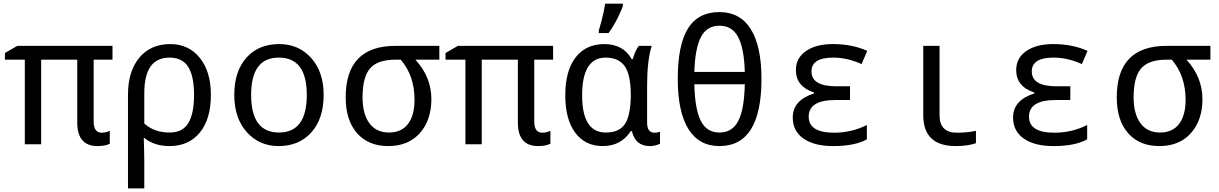

<svg xmlns="http://www.w3.org/2000/svg" viewBox="-20 -786 6641 1046"><path d="M578.1 -73.2V-2.9Q552.7 9.8 511.2 9.8Q400.9 9.8 400.9 -118.2V-460.9H204.1V0H115.2V-460.9H6.8V-497.1L74.2 -536.1H592.8V-460.9H490.2V-124Q490.2 -63 534.2 -63Q556.6 -63 578.1 -73.2Z M766.1 -34.2H763.2Q766.1 50.8 766.1 98.1V240.2H677.2V-269Q677.2 -397.5 739 -471.7Q800.8 -545.9 907.2 -545.9Q1007.8 -545.9 1068.4 -470.9Q1128.9 -396 1128.9 -269Q1128.9 -137.2 1068.6 -63.7Q1008.3 9.8 903.3 9.8Q821.3 9.8 766.1 -34.2ZM766.1 -112.8Q820.8 -64 904.3 -64Q974.6 -64 1005.9 -115.5Q1037.1 -167 1037.1 -269Q1037.1 -371.1 1005.4 -421.6Q973.6 -472.2 903.3 -472.2Q766.1 -472.2 766.1 -278.8Z M1498 9.8Q1392.6 9.8 1324.5 -66.2Q1256.3 -142.1 1256.3 -269Q1256.3 -397.5 1322.5 -471.7Q1388.7 -545.9 1501 -545.9Q1607.4 -545.9 1675.3 -470.2Q1743.2 -394.5 1743.2 -269Q1743.2 -139.6 1676.3 -64.9Q1609.4 9.8 1498 9.8ZM1500 -64Q1651.4 -64 1651.4 -269Q1651.4 -472.2 1499 -472.2Q1348.1 -472.2 1348.1 -269Q1348.1 -64 1500 -64Z M2373.5 -536.1V-460.9H2243.2Q2330.1 -365.7 2330.1 -246.1Q2330.1 -131.3 2267.3 -60.8Q2204.6 9.8 2095.2 9.8Q1987.3 9.8 1925.3 -60.3Q1863.3 -130.4 1863.3 -255.9Q1863.3 -536.1 2134.3 -536.1ZM2163.1 -460.9H2134.3Q2037.1 -460.9 1996.1 -413.3Q1955.1 -365.7 1955.1 -255.9Q1955.1 -165.5 1992.4 -114.7Q2029.8 -64 2099.1 -64Q2167 -64 2202.6 -110.6Q2238.3 -157.2 2238.3 -242.2Q2238.3 -373.5 2163.1 -460.9Z M2978.5 -73.2V-2.9Q2953.1 9.8 2911.6 9.8Q2801.3 9.8 2801.3 -118.2V-460.9H2604.5V0H2515.6V-460.9H2407.2V-497.1L2474.6 -536.1H2993.2V-460.9H2890.6V-124Q2890.6 -63 2934.6 -63Q2957 -63 2978.5 -73.2Z M3421.4 -463.9H3427.2Q3441.9 -514.2 3460.4 -536.1H3530.3Q3505.4 -455.1 3505.4 -321.8V-117.2Q3505.4 -63 3546.4 -63Q3560.5 -63 3575.7 -67.9V-2.9Q3550.3 9.8 3519.5 9.8Q3441.9 9.8 3422.4 -71.8H3416.5Q3363.8 9.8 3263.7 9.8Q3168.5 9.8 3114 -62.7Q3059.6 -135.3 3059.6 -267.1Q3059.6 -400.4 3115.7 -473.1Q3171.9 -545.9 3272.5 -545.9Q3375 -545.9 3421.4 -463.9ZM3416.5 -259.8V-267.1Q3416.5 -377.9 3383.8 -425Q3351.1 -472.2 3279.3 -472.2Q3151.4 -472.2 3151.4 -266.1Q3151.4 -64 3280.3 -64Q3352.5 -64 3383.5 -108.9Q3414.6 -153.8 3416.5 -259.8ZM3242.2 -619.1 3256.8 -671.4Q3271.5 -727.1 3276.4 -766.1H3373.5V-755.9Q3373.5 -748 3349.4 -697.3Q3325.2 -646.5 3295.4 -606H3242.2Z M3899.4 9.8Q3787.6 9.8 3730 -83.7Q3672.4 -177.2 3672.4 -356Q3672.4 -541.5 3728 -630.9Q3783.7 -720.2 3899.4 -720.2Q4012.2 -720.2 4070.3 -627.2Q4128.4 -534.2 4128.4 -356Q4128.4 9.8 3899.4 9.8ZM3762.7 -394H4037.6Q4034.2 -521 4001.7 -583.5Q3969.2 -646 3899.4 -646Q3831.5 -646 3799.1 -585Q3766.6 -523.9 3762.7 -394ZM4037.6 -327.1H3762.7Q3765.6 -191.4 3797.9 -127.7Q3830.1 -64 3899.4 -64Q3968.8 -64 4001.7 -126.5Q4034.7 -189 4037.6 -327.1Z M4610.8 -315.9V-241.2H4532.7Q4385.7 -241.2 4385.7 -150.9Q4385.7 -63 4523.9 -63Q4619.6 -63 4702.6 -105V-26.9Q4637.2 9.8 4518.6 9.8Q4415.5 9.8 4357.2 -31.2Q4298.8 -72.3 4298.8 -146Q4298.8 -240.2 4414.6 -276.9V-282.2Q4315.9 -314.5 4315.9 -403.8Q4315.9 -469.7 4370.6 -507.8Q4425.3 -545.9 4517.6 -545.9Q4623 -545.9 4704.6 -508.8L4673.8 -437Q4595.2 -472.2 4519.5 -472.2Q4400.9 -472.2 4400.9 -397Q4400.9 -315.9 4535.6 -315.9Z M5098.6 -536.1V-158.2Q5098.6 -63 5192.9 -63Q5247.6 -63 5296.9 -73.2V-5.9Q5251.5 9.8 5187 9.8Q5009.8 9.8 5009.8 -158.2V-536.1Z M5811 -315.9V-241.2H5732.9Q5585.9 -241.2 5585.9 -150.9Q5585.9 -63 5724.1 -63Q5819.8 -63 5902.8 -105V-26.9Q5837.4 9.8 5718.8 9.8Q5615.7 9.8 5557.4 -31.2Q5499 -72.3 5499 -146Q5499 -240.2 5614.7 -276.9V-282.2Q5516.1 -314.5 5516.1 -403.8Q5516.1 -469.7 5570.8 -507.8Q5625.5 -545.9 5717.8 -545.9Q5823.2 -545.9 5904.8 -508.8L5874 -437Q5795.4 -472.2 5719.7 -472.2Q5601.1 -472.2 5601.1 -397Q5601.1 -315.9 5735.8 -315.9Z M6574.2 -536.1V-460.9H6443.8Q6530.8 -365.7 6530.8 -246.1Q6530.8 -131.3 6468 -60.8Q6405.3 9.8 6295.9 9.8Q6188 9.8 6126 -60.3Q6064 -130.4 6064 -255.9Q6064 -536.1 6335 -536.1ZM6363.8 -460.9H6335Q6237.8 -460.9 6196.8 -413.3Q6155.8 -365.7 6155.8 -255.9Q6155.8 -165.5 6193.1 -114.7Q6230.5 -64 6299.8 -64Q6367.7 -64 6403.3 -110.6Q6439 -157.2 6439 -242.2Q6439 -373.5 6363.8 -460.9Z"/></svg>

Font: Apple Sans Adjectives
Style: Regular
Weight: 400
Monospace: yes
Foundry: Apple Sans Adjectives
Version: Version 0.01